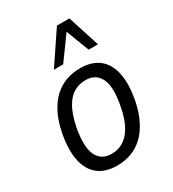

<svg xmlns="http://www.w3.org/2000/svg" viewBox="-181 -838 853 947"><g transform="rotate(-30 245.5 -364.5)"><path d="M207 9Q141 9 100 -23Q59 -55 46 -117.5Q33 -180 51 -271Q63 -330 85.5 -373.5Q108 -417 138 -444.5Q168 -472 205.5 -485.5Q243 -499 286 -499Q352 -499 392.5 -467Q433 -435 446 -372.5Q459 -310 441 -220Q429 -161 406.5 -117.5Q384 -74 354.5 -46.5Q325 -19 287.5 -5Q250 9 207 9ZM212 -55Q247 -55 276.5 -72Q306 -89 329 -127.5Q352 -166 365 -232Q386 -337 362 -386Q338 -435 279 -435Q245 -435 215 -418.5Q185 -402 162.5 -363.5Q140 -325 126 -259Q106 -153 129.5 -104Q153 -55 212 -55ZM171 -557 293 -738H364L422 -557H369L319 -688L224 -557Z"/></g></svg>

Font: Nunito Sans 10pt Condensed
Style: Italic
Weight: 400
Width: 3
Italic angle: -9°
Designer: Vernon Adams
Foundry: Vernon Adams
Version: Version 3.101;gftools[0.9.27]